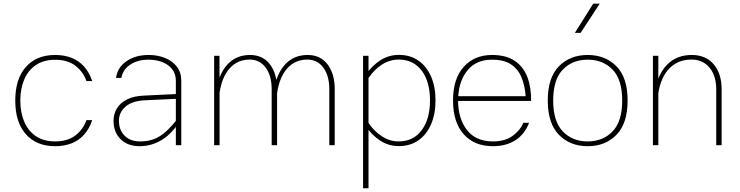

<svg xmlns="http://www.w3.org/2000/svg" viewBox="-20 -785 4003 1038"><path d="M278.3 -487.8Q177.2 -487.8 119.9 -423.1Q62.5 -358.4 62.5 -241.2Q62.5 -124 119.9 -59.3Q177.2 5.4 278.3 5.4Q327.6 5.4 367.2 -10.3Q406.7 -25.9 434.8 -57.4Q462.9 -88.9 478.5 -135.7H447.3Q430.7 -86.4 388.4 -53.5Q346.2 -20.5 278.3 -20.5Q216.3 -20.5 174.3 -48.8Q132.3 -77.1 111.1 -127Q89.8 -176.8 89.8 -241.2Q89.8 -305.7 111.1 -355.5Q132.3 -405.3 174.3 -433.6Q216.3 -461.9 278.3 -461.9Q346.2 -461.9 388.4 -429Q430.7 -396 447.3 -346.7H478.5Q462.9 -393.6 434.8 -425Q406.7 -456.5 367.2 -472.2Q327.6 -487.8 278.3 -487.8Z M960 -349.1Q960 -394 936 -424.8Q912.1 -455.6 872.1 -471.7Q832 -487.8 784.2 -487.8Q712.4 -487.8 663.6 -454.1Q614.7 -420.4 607.4 -363.8H636.2Q643.6 -408.2 683.8 -435.3Q724.1 -462.4 783.7 -462.4Q823.7 -462.4 857.2 -449.5Q890.6 -436.5 910.6 -411.1Q930.7 -385.7 930.7 -349.1V-91.8V0H960ZM959 -140.1 946.8 -151.9Q910.2 -104 878.4 -75Q846.7 -45.9 813.2 -33.2Q779.8 -20.5 737.3 -20.5Q684.1 -20.5 653.6 -51.5Q623 -82.5 623 -131.8Q623 -178.2 658.7 -208.7Q694.3 -239.3 762.2 -242.7L947.8 -251.5V-277.3L756.3 -268.1Q703.1 -265.6 667 -247.6Q630.9 -229.5 612.3 -199.7Q593.8 -169.9 593.8 -131.8Q593.8 -70.8 631.8 -32.7Q669.9 5.4 734.9 5.4Q800.3 5.4 856.7 -29.8Q913.1 -64.9 959 -140.1Z M1137.7 -483.4V0H1167V-332L1166.5 -483.4ZM1478 -302.2Q1478 -386.7 1439.2 -437.3Q1400.4 -487.8 1331.5 -487.8Q1256.3 -487.8 1208.7 -435.5Q1161.1 -383.3 1147 -285.6L1166.5 -281.2Q1179.2 -368.2 1221.7 -415.5Q1264.2 -462.9 1329.6 -462.9Q1384.8 -462.9 1416.7 -418.9Q1448.7 -375 1448.7 -303.2V0H1478ZM1789.6 -302.2Q1789.6 -386.7 1750.7 -437.3Q1711.9 -487.8 1643.1 -487.8Q1567.9 -487.8 1520.3 -435.5Q1472.7 -383.3 1458.5 -285.6L1478 -281.2Q1490.7 -368.2 1533.2 -415.5Q1575.7 -462.9 1641.1 -462.9Q1696.3 -462.9 1728.3 -418.9Q1760.3 -375 1760.3 -303.2V0H1789.6Z M1942.9 -483.4V232.9H1972.2V-391.6V-483.4ZM2334.5 -242.2Q2334.5 -316.4 2310.3 -371.6Q2286.1 -426.8 2241.9 -457.5Q2197.8 -488.3 2136.7 -488.3Q2082 -488.3 2036.6 -459.2Q1991.2 -430.2 1957 -380.4L1972.7 -363.8Q2002.9 -408.7 2044.9 -435.8Q2086.9 -462.9 2135.7 -462.9Q2214.8 -462.9 2259.8 -403.1Q2304.7 -343.3 2304.7 -242.7Q2304.7 -141.6 2259.8 -81.1Q2214.8 -20.5 2135.7 -20.5Q2086.9 -20.5 2044.9 -47.9Q2002.9 -75.2 1972.7 -119.6L1957 -103Q1991.2 -53.2 2036.4 -24.2Q2081.5 4.9 2136.2 4.9Q2197.3 4.9 2241.7 -26.1Q2286.1 -57.1 2310.3 -112.8Q2334.5 -168.5 2334.5 -242.2Z M2456.5 -239.3H2851.1Q2852.5 -311 2831.5 -367.2Q2810.5 -423.3 2763.7 -455.6Q2716.8 -487.8 2640.1 -487.8Q2544.9 -487.8 2487.1 -423.8Q2429.2 -359.9 2429.2 -241.7Q2429.2 -124.5 2486.6 -59.6Q2543.9 5.4 2645 5.4Q2717.3 5.4 2767.6 -27.8Q2817.9 -61 2840.3 -121.1H2809.1Q2793 -81.1 2752 -50.8Q2710.9 -20.5 2645 -20.5Q2552.2 -20.5 2504.6 -82Q2457 -143.6 2456.5 -239.3ZM2457.5 -265.1Q2462.9 -352.1 2509.5 -407.2Q2556.2 -462.4 2640.1 -462.4Q2706.1 -462.4 2744.1 -436Q2782.2 -409.7 2800 -365Q2817.9 -320.3 2821.8 -265.1Z M3157.2 -462.4Q3239.7 -462.4 3291.7 -408.7Q3343.8 -355 3343.8 -241.7Q3343.8 -128.4 3291.7 -74.5Q3239.7 -20.5 3157.2 -20.5Q3074.7 -20.5 3022.7 -74.5Q2970.7 -128.4 2970.7 -241.7Q2970.7 -355 3022.7 -408.7Q3074.7 -462.4 3157.2 -462.4ZM3157.2 -487.8Q3062 -487.8 3001.7 -426.8Q2941.4 -365.7 2941.4 -241.7Q2941.4 -117.7 3001.7 -56.2Q3062 5.4 3157.2 5.4Q3252.4 5.4 3312.7 -56.2Q3373 -117.7 3373 -241.7Q3373 -365.7 3312.7 -426.8Q3252.4 -487.8 3157.2 -487.8ZM3187 -765.1 3087.9 -607.4H3119.1L3222.2 -765.1Z M3539.1 0V-332V-483.4H3509.8V0ZM3881.3 -302.2Q3881.3 -386.7 3838.6 -437.3Q3795.9 -487.8 3719.7 -487.8Q3638.2 -487.8 3586.7 -435.5Q3535.2 -383.3 3519.5 -285.6L3539.1 -281.2Q3552.7 -368.2 3599.1 -415.5Q3645.5 -462.9 3717.8 -462.9Q3780.3 -462.9 3816.2 -418.9Q3852.1 -375 3852.1 -303.2V0H3881.3Z"/></svg>

Font: Estedad-FD VF
Style: Regular
Weight: 100
Designer: Amin Abedi
Version: Version 7.3